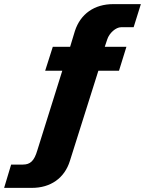

<svg xmlns="http://www.w3.org/2000/svg" viewBox="-91 -743 703 931"><path d="M522 -516H417L429 -552C439 -583 471 -611 496 -611H557L592 -723H458C367 -723 299 -676 272 -592L249 -516H165L128 -400H211L90 -14C75 37 56 55 20 55H-37L-71 168H64C154 168 222 121 248 37L386 -400H486Z"/></svg>

Font: United Sans ExtraBold
Style: Italic
Weight: 800
Italic angle: -8°
Designer: Pablo Impallari, Rodrigo Fuenzalida (Modified by Dan O. Williams)
Version: Version 1.000;PS 001.000;hotconv 1.0.88;makeotf.lib2.5.64775